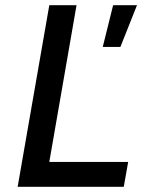

<svg xmlns="http://www.w3.org/2000/svg" viewBox="-20 -720 580 740"><path d="M48 0H457L474 -96H170L275 -700H170ZM376 -539H444L508 -700H416Z"/></svg>

Font: Fixel Display 20240404 Medium
Style: Italic
Weight: 500
Italic angle: -10°
Designer: AlfaBravo + MacPaw
Foundry: Kyrylo Tkachov, Marchela Mozhyna, Serhii Makarenko, Maria Weinstein, Zakhar Kryvoshyya
Version: Version 1.211;Glyphs 3.2 (3225)